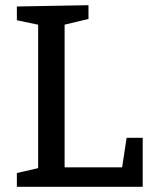

<svg xmlns="http://www.w3.org/2000/svg" viewBox="-20 -720 595 740"><path d="M468 -189H530V0H45V-53L140 -75L127 -54V-643L140 -622L45 -642V-695L321 -700V-647L217 -622L229 -643V-58L212 -75H464L448 -57Z"/></svg>

Font: Bitter Thin Medium
Style: Regular
Weight: 500
Version: Version 3.021